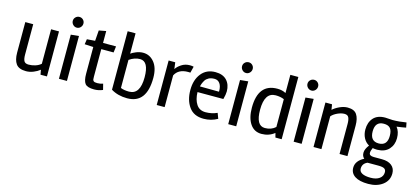

<svg xmlns="http://www.w3.org/2000/svg" viewBox="-72 -1294 4557 2109"><g transform="rotate(15 2206.0 -239.5)"><path d="M210 13Q128 13 96 -31.5Q64 -76 64 -159V-506H154V-161Q154 -111 167 -87.5Q180 -64 219.5 -64Q259 -64 296.5 -76.5Q334 -89 358 -111V-503H448V9H375L365 -45Q336 -21 294 -4Q252 13 210 13Z M673 0H582V-502L673 -511ZM564 -655Q564 -680 582 -697.5Q600 -715 625 -715Q650 -715 667.5 -697.5Q685 -680 685 -655Q685 -630 667.5 -611.5Q650 -593 625 -593Q600 -593 582 -611.5Q564 -630 564 -655Z M984 13Q906 13 881 -19.5Q856 -52 856 -131V-435L757 -440L766 -499L858 -506L867 -626L948 -641V-506H1096L1087 -435H947V-122Q947 -101 948.5 -90.5Q950 -80 959.5 -71.5Q969 -63 1001 -63Q1033 -63 1065 -74L1082 -7Q1035 13 984 13Z M1388 -440Q1326 -440 1266 -398V-79Q1304 -63 1361 -63Q1487 -63 1487 -259Q1487 -440 1388 -440ZM1266 -700V-469Q1285 -484 1324.5 -500Q1364 -516 1403 -516Q1479 -516 1530 -453.5Q1581 -391 1581 -278Q1581 13 1360 13Q1254 13 1176 -35V-700Z M1784 0H1694V-506H1769L1779 -431Q1797 -461 1838.5 -488.5Q1880 -516 1933 -516Q1962 -516 1977 -511L1959 -439Q1950 -440 1933 -440Q1824 -440 1784 -361Z M2229 13Q2117 13 2062.5 -63.5Q2008 -140 2008 -255.5Q2008 -371 2066 -443.5Q2124 -516 2225 -516Q2310 -516 2354.5 -468.5Q2399 -421 2399 -343Q2399 -308 2384 -253H2090Q2092 -168 2127 -115Q2162 -62 2231.5 -62Q2301 -62 2363 -90L2386 -28Q2314 13 2229 13ZM2317 -326Q2317 -380 2295 -411Q2273 -442 2234 -442Q2195 -442 2169.5 -428.5Q2144 -415 2130 -394Q2106 -354 2100 -320L2317 -318Z M2598 0H2507V-502L2598 -511ZM2489 -655Q2489 -680 2507 -697.5Q2525 -715 2550 -715Q2575 -715 2592.5 -697.5Q2610 -680 2610 -655Q2610 -630 2592.5 -611.5Q2575 -593 2550 -593Q2525 -593 2507 -611.5Q2489 -630 2489 -655Z M2711 -243Q2711 -516 2930 -516Q2985 -516 3026 -493V-700H3117V8H3046L3033 -41Q2970 9 2886.5 9Q2803 9 2757 -59Q2711 -127 2711 -243ZM2929 -441Q2804 -441 2804 -244Q2804 -63 2906 -63Q2979 -63 3026 -107V-423Q2984 -441 2929 -441Z M3342 0H3251V-502L3342 -511ZM3233 -655Q3233 -680 3251 -697.5Q3269 -715 3294 -715Q3319 -715 3336.5 -697.5Q3354 -680 3354 -655Q3354 -630 3336.5 -611.5Q3319 -593 3294 -593Q3269 -593 3251 -611.5Q3233 -630 3233 -655Z M3863 -347V0H3773V-342Q3773 -388 3761 -414Q3749 -440 3712.5 -440Q3676 -440 3633.5 -420.5Q3591 -401 3567 -373V0H3477V-506H3552L3562 -445Q3590 -472 3637.5 -494Q3685 -516 3729 -516Q3804 -516 3833.5 -471.5Q3863 -427 3863 -347Z M4155 -516 4239 -511Q4314 -511 4394 -525L4405 -469Q4367 -461 4300 -452Q4338 -406 4338 -330Q4338 -254 4292 -203.5Q4246 -153 4159 -152Q4133 -152 4108 -157Q4092 -122 4092 -99Q4092 -65 4145 -65H4237Q4309 -65 4349 -32.5Q4389 0 4389 57Q4389 138 4324.5 187Q4260 236 4160.5 236Q4061 236 4009 202Q3957 168 3957 106Q3957 28 4049 -20Q4023 -41 4023 -82Q4023 -123 4062 -173Q4021 -196 3999 -238.5Q3977 -281 3977 -334Q3977 -415 4022 -465.5Q4067 -516 4155 -516ZM4158 -447Q4060 -447 4060 -335Q4060 -223 4157.5 -223Q4255 -223 4255 -334Q4255 -392 4232.5 -419.5Q4210 -447 4158 -447ZM4218 13H4095Q4039 37 4039 94Q4039 129 4073 146.5Q4107 164 4169.5 164Q4232 164 4269 137.5Q4306 111 4306 65Q4306 38 4287 25.5Q4268 13 4218 13Z"/></g></svg>

Font: Rambla
Style: Regular
Weight: 400
Designer: Martin Sommaruga
Foundry: Martin Sommaruga
Version: Version 1.001